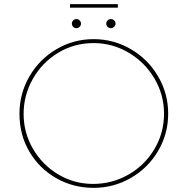

<svg xmlns="http://www.w3.org/2000/svg" viewBox="-20 -899 905 927"><path d="M432 -710Q529 -710 612 -661.5Q695 -613 743.5 -530Q792 -447 792 -350Q792 -253 743.5 -170.5Q695 -88 612 -40Q529 8 432 8Q334 8 252 -38.5Q170 -85 122 -166.5Q74 -248 74 -350Q74 -447 122 -530Q170 -613 252.5 -661.5Q335 -710 432 -710ZM429 -11Q522 -11 601 -56.5Q680 -102 726 -180Q772 -258 772 -350Q772 -441 726 -519.5Q680 -598 601.5 -644.5Q523 -691 432 -691Q338 -691 260.5 -644Q183 -597 138.5 -518Q94 -439 94 -349Q94 -258 139.5 -180Q185 -102 262 -56.5Q339 -11 429 -11ZM349 -807Q358 -807 364.5 -800.5Q371 -794 371 -785Q371 -776 364.5 -769.5Q358 -763 349 -763Q340 -763 333.5 -769.5Q327 -776 327 -785Q327 -794 333.5 -800.5Q340 -807 349 -807ZM516 -807Q524 -807 531 -800.5Q538 -794 538 -785Q538 -776 531 -769.5Q524 -763 516 -763Q506 -763 499.5 -769.5Q493 -776 493 -785Q493 -794 499.5 -800.5Q506 -807 516 -807ZM549 -879V-862H318V-879Z"/></svg>

Font: Josefin Sans Thin
Style: Regular
Weight: 250
Designer: Santiago Orozco
Foundry: Typemade
Version: Version 2.000